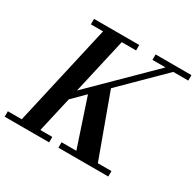

<svg xmlns="http://www.w3.org/2000/svg" viewBox="-201 -931 1137 1113"><g transform="rotate(30 367.5 -375.0)"><path d="M-41 -36.5H52L205.5 -713.5H124V-750H426.5V-713.5H330.5L246 -341L623.5 -713.5H536V-750H776V-713.5H675.5L410 -451L561.5 -36.5H652.5V0H318.5V-36.5H417.5L312 -354L230.5 -273L176.5 -36.5H256.5V0H-41Z"/></g></svg>

Font: Bodoni* 06pt Medium
Style: Italic
Weight: 500
Italic angle: -13°
Version: Version 2.3